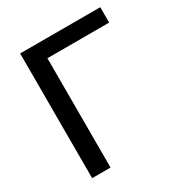

<svg xmlns="http://www.w3.org/2000/svg" viewBox="-167 -823 883 940"><g transform="rotate(-30 275.0 -352.5)"><path d="M82 0V-705H535V-618H186V0Z"/></g></svg>

Font: Nunito Sans SemiBold
Style: Regular
Weight: 600
Designer: Vernon Adams
Foundry: Vernon Adams
Version: Version 3.101; ttfautohint (v1.8.4.7-5d5b);gftools[0.9.27]